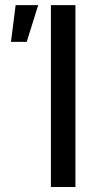

<svg xmlns="http://www.w3.org/2000/svg" viewBox="-20 -748 391 768"><path d="M281.7 -727.5V0H183.6V-727.5ZM23.9 -580.6 42.5 -727.5H132.8L86.9 -580.6Z"/></svg>

Font: Inter Cardless Display
Style: Regular
Weight: 400
Designer: Rasmus Andersson
Foundry: rsms
Version: Version 4.001;git-9221beed3